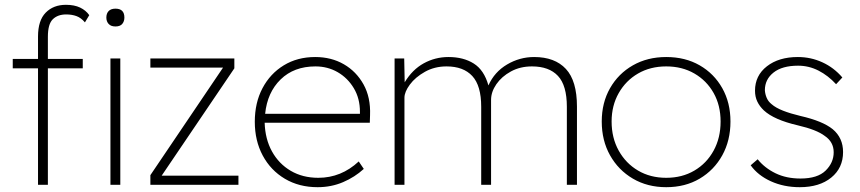

<svg xmlns="http://www.w3.org/2000/svg" viewBox="-20 -768 3575 798"><path d="M138 0V-484H33V-523H138V-616Q138 -683 170 -715.5Q202 -748 254 -748Q289 -748 313 -736.5Q337 -725 351 -705L333 -675Q317 -694 298 -701Q279 -708 255 -708Q220 -708 199.5 -688Q179 -668 179 -615V-523H324V-484H179V0ZM460 -658Q441 -658 431.5 -668.5Q422 -679 422 -695Q422 -712 431.5 -722Q441 -732 460 -732Q497 -732 497 -695Q497 -679 488 -668.5Q479 -658 460 -658ZM439 0V-525H480V0Z M605 0V-40L907 -487H605V-525H954V-484L652 -38H971V0Z M1300 10Q1223 10 1164 -25Q1105 -60 1072 -121.5Q1039 -183 1039 -262Q1039 -341 1071 -401.5Q1103 -462 1159.5 -496.5Q1216 -531 1290 -531Q1357 -531 1409 -501Q1461 -471 1491 -417Q1521 -363 1518 -289L1517 -258H1080Q1082 -190 1110.5 -138.5Q1139 -87 1188.5 -58Q1238 -29 1303 -29Q1398 -29 1471 -97L1492 -66Q1455 -32 1406 -11Q1357 10 1300 10ZM1291 -492Q1202 -492 1146.5 -438Q1091 -384 1082 -295H1476V-303Q1476 -359 1450.5 -401.5Q1425 -444 1383.5 -468Q1342 -492 1291 -492Z M1620 0V-525H1660L1662 -426Q1694 -479 1741.5 -505Q1789 -531 1844 -531Q1906 -531 1949 -504Q1992 -477 2010 -413Q2035 -469 2087.5 -500Q2140 -531 2200 -531Q2286 -531 2332 -481.5Q2378 -432 2378 -325V0H2336V-324Q2336 -413 2299 -452.5Q2262 -492 2191 -492Q2142 -492 2103.5 -471Q2065 -450 2043 -418Q2021 -386 2021 -353V0H1980V-324Q1980 -412 1943 -452Q1906 -492 1836 -492Q1786 -492 1746 -469.5Q1706 -447 1683.5 -416.5Q1661 -386 1661 -362V0Z M2749 10Q2671 10 2610.5 -25.5Q2550 -61 2515.5 -122.5Q2481 -184 2481 -263Q2481 -341 2515.5 -401.5Q2550 -462 2610.5 -496.5Q2671 -531 2749 -531Q2828 -531 2888 -496.5Q2948 -462 2982 -401.5Q3016 -341 3016 -263Q3016 -184 2982 -122.5Q2948 -61 2888 -25.5Q2828 10 2749 10ZM2749 -29Q2815 -29 2866 -59Q2917 -89 2946 -142Q2975 -195 2975 -263Q2975 -330 2946 -381.5Q2917 -433 2866 -462.5Q2815 -492 2749 -492Q2683 -492 2632 -462.5Q2581 -433 2551.5 -381Q2522 -329 2522 -263Q2522 -195 2551.5 -142Q2581 -89 2632 -59Q2683 -29 2749 -29Z M3304 10Q3238 10 3184 -14.5Q3130 -39 3100 -81L3129 -106Q3158 -70 3203 -48Q3248 -26 3307 -26Q3378 -26 3411.5 -59Q3445 -92 3445 -135Q3445 -178 3408 -203Q3374 -229 3296 -247Q3197 -270 3155 -309Q3137 -326 3127.5 -346Q3118 -366 3118 -391Q3118 -454 3167.5 -492.5Q3217 -531 3296 -531Q3350 -531 3398 -509Q3446 -487 3481 -446L3455 -418Q3422 -454 3382 -474.5Q3342 -495 3297 -495Q3231 -495 3195 -466.5Q3159 -438 3159 -393Q3160 -377 3166.5 -361.5Q3173 -346 3187 -335Q3204 -320 3234.5 -308Q3265 -296 3307 -286Q3399 -265 3441 -231Q3484 -195 3484 -136Q3484 -70 3435 -30Q3386 10 3304 10Z"/></svg>

Font: Readex Pro Light
Style: Regular
Weight: 300
Designer: Bonnie Shaver-Troup, Thomas Jockin
Foundry: Lexend
Version: Version 1.200; ttfautohint (v1.8.3)